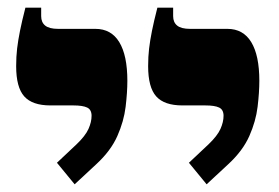

<svg xmlns="http://www.w3.org/2000/svg" viewBox="-20 -667 726 499"><path d="M517 -188 471 -244 522 -292Q545 -314 553 -332Q561 -350 561 -366Q561 -382 549.5 -387.5Q538 -393 514 -393H454Q407 -393 386 -416.5Q365 -440 365 -495Q365 -520 367.5 -541Q370 -562 375 -587Q380 -612 389 -647H430V-625Q430 -609 440.5 -600.5Q451 -592 474 -592H571Q612 -592 633 -557.5Q654 -523 654 -457Q654 -427 649.5 -389.5Q645 -352 628 -313.5Q611 -275 573 -240ZM174 -188 128 -244 179 -292Q202 -314 210 -332Q218 -350 218 -366Q218 -382 206.5 -387.5Q195 -393 171 -393H111Q64 -393 43 -416.5Q22 -440 22 -495Q22 -520 24.5 -541Q27 -562 32 -587Q37 -612 46 -647H87V-625Q87 -609 97.5 -600.5Q108 -592 131 -592H228Q269 -592 290 -557.5Q311 -523 311 -457Q311 -427 306.5 -389.5Q302 -352 285 -313.5Q268 -275 230 -240Z"/></svg>

Font: Noto Serif Hebrew Black
Style: Regular
Weight: 900
Version: Version 2.003